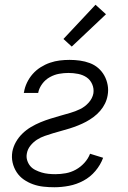

<svg xmlns="http://www.w3.org/2000/svg" viewBox="-20 -780 540 808"><path d="M209 8Q185 8 162.5 5.5Q140 3 119 -4.5Q98 -12 80 -24.5Q62 -37 50 -55.5Q38 -74 33 -96Q28 -118 32 -142Q36 -163 47 -182.5Q58 -202 74.5 -218Q91 -234 110.5 -245.5Q130 -257 150.5 -265.5Q171 -274 192 -280.5Q213 -287 234 -293Q255 -299 276 -305Q297 -311 317.5 -321Q338 -331 353.5 -348.5Q369 -366 373 -387Q376 -407 368 -425.5Q360 -444 344.5 -454.5Q329 -465 309 -469Q289 -473 268 -473Q249 -473 229 -469.5Q209 -466 190 -455.5Q171 -445 158 -427.5Q145 -410 141 -391V-389H80L81 -392Q84 -412 93.5 -432Q103 -452 117.5 -468.5Q132 -485 151 -497Q170 -509 190.5 -516Q211 -523 231.5 -525.5Q252 -528 273 -528Q295 -528 316.5 -525Q338 -522 358 -514.5Q378 -507 393.5 -493.5Q409 -480 419 -462Q429 -444 433 -422.5Q437 -401 433 -379Q430 -361 422 -344.5Q414 -328 401.5 -313.5Q389 -299 373.5 -287.5Q358 -276 342 -267.5Q326 -259 308.5 -252Q291 -245 273.5 -239.5Q256 -234 239 -229.5Q222 -225 204 -219.5Q186 -214 168.5 -208Q151 -202 135.5 -192Q120 -182 108 -167Q96 -152 93 -134Q90 -119 94.5 -105Q99 -91 107.5 -81Q116 -71 129 -64.5Q142 -58 155.5 -54Q169 -50 183.5 -48.5Q198 -47 213 -47Q235 -47 257 -51Q279 -55 299 -66Q319 -77 335 -94.5Q351 -112 359 -133L414 -116Q403 -86 381.5 -60.5Q360 -35 331 -19.5Q302 -4 270.5 2Q239 8 209 8ZM282 -584 247 -616 382 -760 426 -720Z"/></svg>

Font: Iosevka Light
Style: Italic
Weight: 300
Italic angle: -9°
Monospace: yes
Designer: Belleve Invis
Foundry: Belleve Invis
Version: Version 32.5.0; ttfautohint (v1.8.4)